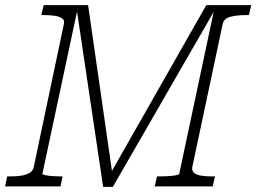

<svg xmlns="http://www.w3.org/2000/svg" viewBox="-39 -730 1004 752"><path d="M-19 0 -11 -39H0Q25 -39 44.5 -42Q64 -45 77 -53Q90 -61 93 -75L211 -635Q215 -650 205 -657.5Q195 -665 176.5 -668Q158 -671 133 -671H123L132 -710H306L403 -36L390 -44L769 -710H945L936 -671H925Q888 -671 862.5 -664Q837 -657 833 -635L714 -75Q712 -61 721 -53Q730 -45 749 -42Q768 -39 792 -39H803L794 0H567L576 -39H585Q601 -39 618.5 -40Q636 -41 649.5 -43.5Q663 -46 663 -49L802 -703L808 -701L403 2H365L260 -703L267 -705L127 -49Q127 -46 140 -43.5Q153 -41 171 -40Q189 -39 202 -39H206L198 0Z"/></svg>

Font: Roboto Serif Thin
Style: Italic
Weight: 250
Italic angle: -10°
Version: Version 1.007